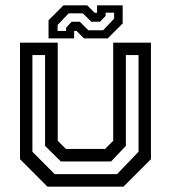

<svg xmlns="http://www.w3.org/2000/svg" viewBox="-20 -700 641 720"><path d="M158 0 55 -103V-540H196.5V-172L227 -141.5H374L404.5 -172V-540H546V-103L443 0ZM185 -47H419L499.5 -131V-493.5H452V-153L396.5 -94.5H208L149 -153V-493.5H101.5V-131ZM162 -556V-624L218 -680H307L335 -652H344V-680H440V-612L384 -556H295L267 -584H258V-556ZM196 -584H228V-596L248.5 -618.5H279L311.5 -586.5H366.5L408 -630V-652.5H376V-640.5L355.5 -618.5H322.5L290.5 -650H237.5L196 -606.5Z"/></svg>

Font: Tourney Medium
Style: Regular
Weight: 500
Designer: Tyler Finck
Foundry: Etcetera Type Co
Version: Version 1.015